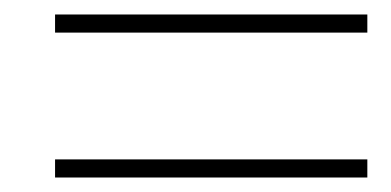

<svg xmlns="http://www.w3.org/2000/svg" viewBox="-20 -468 540 265"><path d="M56 -223H487V-248H56ZM56 -423H487V-448H56Z"/></svg>

Font: Source Serif 4 Display Light
Style: Italic
Weight: 300
Italic angle: -12°
Designer: Frank Grießhammer
Foundry: Adobe Systems Incorporated
Version: Version 4.004;hotconv 1.0.117;makeotfexe 2.5.65602